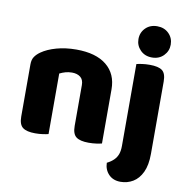

<svg xmlns="http://www.w3.org/2000/svg" viewBox="-95 -803 1060 1090"><g transform="rotate(10 435.0 -258.0)"><path d="M530 -313V-221H360V-308Q360 -339 341.5 -353.5Q323 -368 293 -368Q273 -368 255.5 -363Q238 -358 222 -350V-221H52V-373Q52 -400 63.5 -417Q75 -434 95 -448Q129 -472 181 -486.5Q233 -501 295 -501Q408 -501 469 -451.5Q530 -402 530 -313ZM52 -264H222V-1Q211 2 190.5 5Q170 8 146 8Q97 8 74.5 -9Q52 -26 52 -72ZM360 -264H530V-1Q519 2 498.5 5Q478 8 454 8Q405 8 382.5 -9Q360 -26 360 -72ZM576 102Q600 90 615 75Q630 60 637 40.5Q644 21 644 -7V-232H814V9Q814 74 794.5 115Q775 156 742.5 175.5Q710 195 671 195Q628 195 602.5 168.5Q577 142 576 102ZM631 -621Q631 -659 657 -685Q683 -711 724 -711Q765 -711 791 -685Q817 -659 817 -621Q817 -584 791 -557.5Q765 -531 724 -531Q683 -531 657 -557.5Q631 -584 631 -621ZM814 -175H644V-479Q655 -482 675.5 -485Q696 -488 720 -488Q770 -488 792 -471.5Q814 -455 814 -408Z"/></g></svg>

Font: Baloo Bhaijaan 2 ExtraBold
Style: Regular
Weight: 800
Designer: Sanskriti Dholi, Noopur Datye and Ek Type
Foundry: Ek Type
Version: Version 1.701